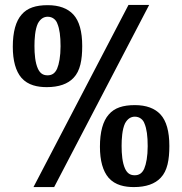

<svg xmlns="http://www.w3.org/2000/svg" viewBox="-20 -750 741 780"><path d="M200 10 586 -730H502L116 10ZM32 -560C32 -503 44 -461 67 -434C94 -403 134 -396 170 -396C219 -396 256 -409 279 -434C306 -462 314 -507 314 -563C314 -622 302 -665 278 -691C255 -716 220 -729 174 -729C126 -729 91 -718 68 -691C44 -664 32 -620 32 -560ZM226 -562C226 -521 220 -490 212 -471C203 -451 190 -444 173 -444C153 -444 142 -454 134 -471C123 -495 120 -530 120 -563C120 -590 122 -630 134 -655C145 -675 159 -682 174 -682C194 -682 208 -669 213 -654C222 -633 226 -603 226 -562ZM386 -154C386 -97 398 -55 421 -28C448 3 488 10 524 10C573 10 610 -3 633 -28C660 -56 668 -101 668 -157C668 -216 656 -259 632 -285C609 -310 574 -323 528 -323C480 -323 445 -312 422 -285C398 -258 386 -214 386 -154ZM580 -156C580 -115 574 -84 566 -65C557 -45 544 -38 527 -38C507 -38 496 -48 488 -65C477 -89 474 -124 474 -157C474 -184 476 -224 488 -249C499 -269 513 -276 528 -276C548 -276 562 -263 567 -248C576 -227 580 -197 580 -156Z"/></svg>

Font: Domine
Style: Bold
Weight: 700
Designer: Pablo Impallari, Rodrigo Fuenzalida, Brenda Gallo
Foundry: Pablo Impallari, Rodrigo Fuenzalida, Brenda Gallo
Version: Version 2.000